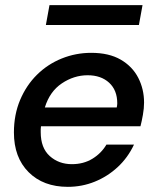

<svg xmlns="http://www.w3.org/2000/svg" viewBox="-20 -713 602 745"><path d="M243 12Q148 12 91 -45Q34 -102 34 -199Q34 -268 58 -325Q82 -382 123.5 -423Q165 -464 219.5 -486Q274 -508 334 -508Q403 -508 448.5 -481.5Q494 -455 516.5 -411Q539 -367 539 -315Q539 -293 534.5 -267.5Q530 -242 525 -223H139Q138 -217 138 -211.5Q138 -206 138 -200Q138 -139 173 -107.5Q208 -76 259 -76Q304 -76 338.5 -97Q373 -118 393 -152H500Q476 -101 436.5 -64.5Q397 -28 347.5 -8Q298 12 243 12ZM154 -296H433Q434 -301 434.5 -305Q435 -309 435 -312Q435 -363 403.5 -392Q372 -421 320 -421Q267 -421 220 -389.5Q173 -358 154 -296ZM158 -616 172 -693H533L519 -616Z"/></svg>

Font: Rethink Sans Medium
Style: Italic
Weight: 500
Italic angle: -10°
Designer: The Rethink Sans project authors (Hans Thiessen). DM Sans designed by Colophon Foundry.
Foundry: Rethink Communications LLC
Version: Version 1.001